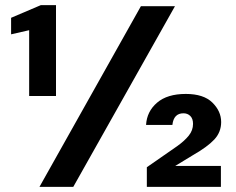

<svg xmlns="http://www.w3.org/2000/svg" viewBox="-20 -724 913 744"><path d="M93 -352V-607L23 -591V-655L138 -704H197V-352ZM133 0 526 -700H658L264 0ZM549 0V-76L667 -158Q695 -178 711.5 -198.5Q728 -219 728 -244Q728 -264 717.5 -274.5Q707 -285 691 -285Q653 -285 648 -240H546Q549 -292 588.5 -326Q628 -360 700 -360Q769 -360 803 -326.5Q837 -293 837 -251Q837 -212 810.5 -183.5Q784 -155 728 -123L659 -81H836V0Z"/></svg>

Font: DM Sans
Style: Bold
Weight: 700
Designer: Colophon Foundry, Jonny Pinhorn
Foundry: Colophon Foundry
Version: Version 4.004; ttfautohint (v1.8.4.7-5d5b)